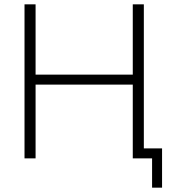

<svg xmlns="http://www.w3.org/2000/svg" viewBox="-20 -730 813 885"><path d="M643 -46H727V135H681V0H592V-340H144V0H93V-710H144V-386H592V-710H643Z"/></svg>

Font: Raleway-v4020 Light
Style: Regular
Weight: 300
Designer: Matt McInerney, Pablo Impallari, Rodrigo Fuenzalida
Foundry: Matt McInerney, Pablo Impallari, Rodrigo Fuenzalida
Version: Version 4.020;PS 004.020;hotconv 1.0.88;makeotf.lib2.5.64775